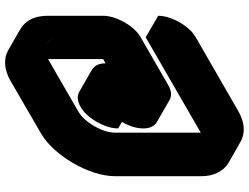

<svg xmlns="http://www.w3.org/2000/svg" viewBox="-133 -749 993 767"><g transform="rotate(-90 363.5 -365.5)"><path d="M511 -770Q557 -797 596.5 -791.5Q636 -786 660 -754.5Q684 -723 684 -670V-450Q684 -424 672 -394Q660 -364 640.5 -338.5Q621 -313 598 -300L407 -190Q373 -170 346.5 -185Q320 -200 320 -240Q320 -267 332.5 -296.5Q345 -326 364.5 -351.5Q384 -377 407 -390L320 -340Q320 -367 332.5 -396.5Q345 -426 364.5 -451.5Q384 -477 407 -490Q441 -510 467.5 -495Q494 -480 494 -440V-340L598 -400V-620Q598 -660 571.5 -675Q545 -690 511 -670L303 -550Q280 -537 260.5 -511.5Q241 -486 229 -456.5Q217 -427 217 -400V-60Q217 -20 243 -5Q269 10 303 -10L684 -230Q684 -204 672 -174Q660 -144 640.5 -118.5Q621 -93 598 -80L303 90Q257 116 217.5 111Q178 106 154 74.5Q130 43 130 -10V-350Q130 -390 144 -434Q158 -478 182 -520Q206 -562 237.5 -596Q269 -630 303 -650ZM684 -230 303 -10Q269 10 243 -5L156 -55Q182 -40 217 -60L598 -280ZM571 -675Q598 -660 598 -620V-400L511 -450V-670Q511 -710 485 -725ZM598 -400 494 -340 407 -390 511 -450ZM407 -390Q384 -377 364.5 -351.5Q345 -326 332.5 -296.5Q320 -267 320 -240Q320 -200 347 -185L260 -235Q234 -250 234 -290Q234 -317 246 -346.5Q258 -376 277.5 -401.5Q297 -427 320 -440ZM468 -495Q441 -510 407 -490Q384 -477 364.5 -451.5Q345 -426 332.5 -396.5Q320 -367 320 -340L234 -390Q234 -417 246 -446.5Q258 -476 277.5 -501.5Q297 -527 320 -540Q355 -560 381 -545ZM632 -780Q608 -793 576.5 -791.5Q545 -790 511 -770L303 -650Q269 -630 237.5 -596Q206 -562 182 -520Q158 -478 144 -434Q130 -390 130 -350V-10Q130 30 144 58Q158 86 182 100L95 50Q72 36 57.5 8Q43 -20 43 -60V-400Q43 -440 57 -484Q71 -528 95.5 -570Q120 -612 151 -646Q182 -680 217 -700L424 -820Q459 -840 490.5 -841.5Q522 -843 545 -830Z"/></g></svg>

Font: Nabla Normal
Style: Regular
Weight: 400
Designer: Arthur Reinders Folmer
Version: Version 1.000